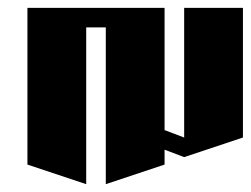

<svg xmlns="http://www.w3.org/2000/svg" viewBox="-20 -520 640 490"><path d="M50 -500H400V-188L450 -169V-500H600V-169L450 -119L400 -138V-100L250 -50V-450H200V-50L50 -100Z"/></svg>

Font: SOV_Meka
Style: Book
Weight: 400
Version: Version 1.00